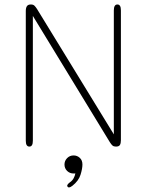

<svg xmlns="http://www.w3.org/2000/svg" viewBox="-20 -644 659 856"><path d="M111 9.5Q95 9.5 95 -16.5V-595Q95 -609 100 -616.5Q105 -624 117.5 -624H118Q128 -624 133.2 -619Q138.5 -614 145 -604L487.5 -45V-597.5Q487.5 -624 503.5 -624Q511 -624 515 -617.8Q519 -611.5 519 -597.5V-19Q519 -5.5 514.8 2Q510.5 9.5 497.5 9.5H496.5Q487 9.5 481.5 4.8Q476 0 469.5 -10.5L126.5 -573V-16.5Q126.5 9.5 111 9.5ZM308 49Q324 49 335.8 59.8Q347.5 70.5 347.5 89.5Q347.5 108 339 135.2Q330.5 162.5 302.5 184.5Q298 188 294.2 189.8Q290.5 191.5 287 191.5Q283.5 191.5 281.5 188.8Q279.5 186 279.5 184.5Q279.5 181 282.8 177Q286 173 291.5 169Q302 162 308 151.2Q314 140.5 316 129Q315 129.5 312.2 129.5Q309.5 129.5 308 129.5Q291 129.5 279.2 118Q267.5 106.5 267.5 89.5Q267.5 73 279.2 61Q291 49 308 49Z"/></svg>

Font: Sono ExtraLight
Style: Regular
Weight: 200
Designer: Tyler Finck
Foundry: Tyler Finck
Version: Version 2.112